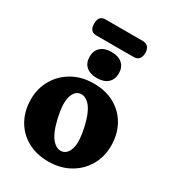

<svg xmlns="http://www.w3.org/2000/svg" viewBox="-187 -870 884 982"><g transform="rotate(30 255.0 -379.0)"><path d="M257.5 -453.5Q328.5 -453.5 381 -423.8Q433.5 -394 462.8 -341.5Q492 -289 492 -220.5Q492 -156.5 462 -104.5Q432 -52.5 377.8 -21.8Q323.5 9 252 9Q181.5 9 128.8 -20.8Q76 -50.5 46.8 -103Q17.5 -155.5 17.5 -224Q17.5 -288 47.8 -340Q78 -392 132 -422.8Q186 -453.5 257.5 -453.5ZM291 -71.5Q321 -78.5 331.8 -120.2Q342.5 -162 325 -238Q307 -316.5 278.5 -348.2Q250 -380 218.5 -373Q188.5 -366 178 -324.2Q167.5 -282.5 185 -206.5Q203 -128 231.5 -96.2Q260 -64.5 291 -71.5ZM255 -485Q214 -485 191.2 -505.2Q168.5 -525.5 168.5 -562Q168.5 -597.5 191.2 -618Q214 -638.5 255 -638.5Q296 -638.5 318.5 -618Q341 -597.5 341 -562Q341 -526 318.5 -505.5Q296 -485 255 -485ZM104 -719.5Q104 -767 144 -767H365.5Q384 -767 395 -754.8Q406 -742.5 406 -719.5Q406 -696.5 395 -684.5Q384 -672.5 365.5 -672.5H144Q104 -672.5 104 -719.5Z"/></g></svg>

Font: Fraunces 144pt SuperSoft
Style: Bold
Weight: 700
Version: Version 1.000;[b76b70a41]